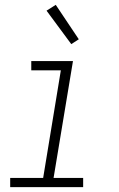

<svg xmlns="http://www.w3.org/2000/svg" viewBox="-20 -772 490 792"><path d="M22 0V-38H158L231 -482H109V-520H281L201 -38H323V0ZM274 -590 172 -728 210 -752 305 -610Z"/></svg>

Font: Iosevka Etoile XLtObl
Style: Regular
Weight: 200
Italic angle: -9°
Designer: Belleve Invis
Foundry: Belleve Invis
Version: Version 15.5.2; ttfautohint (v1.8.4)